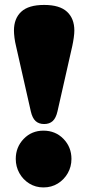

<svg xmlns="http://www.w3.org/2000/svg" viewBox="-20 -764 367 798"><path d="M163.5 -743.5Q228 -743.5 258.5 -715.2Q289 -687 289 -637Q289 -624.5 286.5 -606.8Q284 -589 280.5 -573L219 -301.5Q212.5 -273 199 -260.8Q185.5 -248.5 163.5 -248.5Q141.5 -248.5 128 -260.8Q114.5 -273 108 -301.5L46.5 -573Q42.5 -589 40.2 -606.8Q38 -624.5 38 -637Q38 -687 68.2 -715.2Q98.5 -743.5 163.5 -743.5ZM160.5 15Q128 15 101.8 -1.2Q75.5 -17.5 60.5 -44.5Q45.5 -71.5 45.5 -103.5Q45.5 -152.5 78.5 -186.8Q111.5 -221 160.5 -221Q210.5 -221 243.8 -186.8Q277 -152.5 277 -103.5Q277 -71.5 261.8 -44.5Q246.5 -17.5 220.2 -1.2Q194 15 160.5 15Z"/></svg>

Font: Fraunces 72pt SuperSoft Black
Style: Regular
Weight: 900
Version: Version 1.000;[0bf87f6ff]